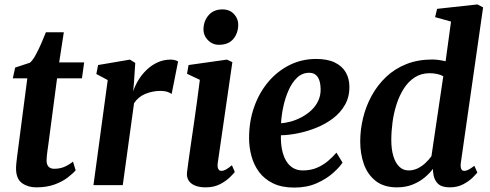

<svg xmlns="http://www.w3.org/2000/svg" viewBox="-20 -837 2216 868"><path d="M198.5 -183.5Q196 -167.5 194.5 -155.2Q193 -143 191.8 -132.8Q190.5 -122.5 190.5 -112Q190.5 -93.5 199.2 -83.8Q208 -74 225 -74Q251.5 -74 272.2 -83.2Q293 -92.5 310 -106.5L322 -67Q309 -52 285.5 -34Q262 -16 226.8 -3Q191.5 10 143.5 10Q106.5 10 79.5 -9.2Q52.5 -28.5 52.5 -76.5Q52.5 -80 52.8 -85.8Q53 -91.5 54.2 -102.2Q55.5 -113 57.5 -130.8Q59.5 -148.5 63.5 -176.5L103.5 -483H38L48.5 -531.5L115.5 -553.5Q128.5 -565 141.5 -589Q154.5 -613 166.5 -640.5Q178.5 -668 187.5 -691H268.5L247.5 -555H360.5L350.5 -483H238Z M402.5 0 467 -475 415.5 -502.5 423.5 -543 567.5 -567.5 591.5 -552.5 585.5 -462 582 -424Q590.5 -450 606.2 -475.8Q622 -501.5 644 -522.2Q666 -543 693 -555.2Q720 -567.5 751.5 -567.5Q763 -567.5 772 -564.8Q781 -562 785 -559L756 -412Q752 -416 738.8 -421Q725.5 -426 703.5 -426Q687 -426 669.8 -422.5Q652.5 -419 636.8 -412.5Q621 -406 608 -395.2Q595 -384.5 586 -370.5L535 0Z M909.5 10Q880.5 10 860.8 1.5Q841 -7 832 -22.2Q823 -37.5 825.5 -58.5Q828 -81 832.8 -113.5Q837.5 -146 843.2 -186.5Q849 -227 856 -274Q863 -321 869.8 -372Q876.5 -423 883.5 -476L825.5 -503.5L832.5 -543L1006 -567.5L1030.5 -556L964.5 -101Q962 -83 966.5 -73.8Q971 -64.5 981 -64.5Q990 -64.5 1000.8 -70.2Q1011.5 -76 1028.5 -90L1041.5 -59.5Q1036 -52 1019.2 -35.5Q1002.5 -19 975 -4.5Q947.5 10 909.5 10ZM969.5 -634.5Q940 -634.5 919.2 -656.5Q898.5 -678.5 900 -708Q901.5 -744.5 924.2 -769.5Q947 -794.5 985.5 -794.5Q1018.5 -794.5 1038 -773.2Q1057.5 -752 1057 -724.5Q1056.5 -686.5 1034.5 -660.5Q1012.5 -634.5 969.5 -634.5Z M1528.5 -102Q1515 -81 1485.2 -54.5Q1455.5 -28 1411.5 -8.5Q1367.5 11 1310 11Q1254 11 1214.8 -8Q1175.5 -27 1151.5 -59.2Q1127.5 -91.5 1116.8 -131.5Q1106 -171.5 1106 -212.5Q1106 -288.5 1129 -353.5Q1152 -418.5 1193 -467Q1234 -515.5 1289.2 -543Q1344.5 -570.5 1409 -570.5Q1461 -570.5 1494 -554.2Q1527 -538 1543 -510.2Q1559 -482.5 1559.5 -448Q1560.5 -400 1540 -363.8Q1519.5 -327.5 1485 -301.5Q1450.5 -275.5 1409 -259Q1367.5 -242.5 1325.8 -234.2Q1284 -226 1250 -225.5Q1249 -190.5 1254.8 -161.5Q1260.5 -132.5 1272.8 -111.2Q1285 -90 1304 -78.2Q1323 -66.5 1349 -66.5Q1384 -66.5 1412 -78.2Q1440 -90 1462 -108.5Q1484 -127 1501 -147ZM1378.5 -508Q1346.5 -508 1323.5 -486.2Q1300.5 -464.5 1285 -429.8Q1269.5 -395 1261 -355.5Q1252.5 -316 1250.5 -280Q1271.5 -281 1296.2 -288Q1321 -295 1345 -308Q1369 -321 1388.5 -339.5Q1408 -358 1419.2 -382.5Q1430.5 -407 1429.5 -436.5Q1428.5 -472 1415.5 -490Q1402.5 -508 1378.5 -508Z M2063.5 -102Q2061 -84 2064.8 -74.2Q2068.5 -64.5 2079 -64.5Q2087 -64.5 2097.2 -69.5Q2107.5 -74.5 2124.5 -87.5L2138 -57Q2132.5 -50 2116.5 -34Q2100.5 -18 2074.2 -4Q2048 10 2012.5 10Q1976.5 10 1958.8 -7.5Q1941 -25 1938 -59L1937 -73.5Q1923 -54 1900 -34.8Q1877 -15.5 1845.8 -2.8Q1814.5 10 1774.5 10Q1715.5 10 1678.8 -18.8Q1642 -47.5 1625.2 -94.8Q1608.5 -142 1608.5 -197.5Q1608.5 -251 1621.5 -304.2Q1634.5 -357.5 1660.5 -404.8Q1686.5 -452 1725.2 -489Q1764 -526 1816.5 -547Q1869 -568 1934.5 -568Q1948 -568 1964 -565.8Q1980 -563.5 1994.5 -560L2019 -739.5L1947 -759.5L1956 -797L2138.5 -817L2164 -803.5ZM1984 -492.5Q1971 -499.5 1955 -502.8Q1939 -506 1922.5 -506Q1884 -506 1855 -487.2Q1826 -468.5 1805.8 -436.8Q1785.5 -405 1772.8 -365.5Q1760 -326 1754.5 -284Q1749 -242 1749 -203.5Q1749 -162.5 1758.2 -131.5Q1767.5 -100.5 1785 -83.5Q1802.5 -66.5 1827 -66.5Q1849.5 -66.5 1869 -76.2Q1888.5 -86 1904.2 -101Q1920 -116 1930.5 -131Z"/></svg>

Font: Merriweather
Style: Bold Italic
Weight: 700
Italic angle: -7.8°
Version: Version 2.101